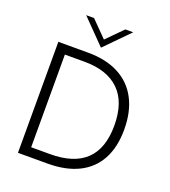

<svg xmlns="http://www.w3.org/2000/svg" viewBox="-159 -1017 1004 1133"><g transform="rotate(20 343.0 -450.5)"><path d="M85.5 -697H272.5Q385 -697 464.8 -655.5Q544.5 -614 586.2 -534.5Q628 -455 628 -343Q628 -233 586.8 -156.2Q545.5 -79.5 465.8 -39.8Q386 0 271.5 0H85.5ZM266 -57.5Q565 -57.5 565 -345Q565 -492 489 -565.8Q413 -639.5 271.5 -639.5H147.5V-57.5ZM186 -901H235.5L333.5 -801.5L432 -901H481.5L333.5 -750.5Z"/></g></svg>

Font: HK Grotesk Light
Style: Regular
Weight: 300
Designer: Alfredo Marco Pradil
Foundry: Hanken Design Co.
Version: Version 3.001